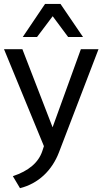

<svg xmlns="http://www.w3.org/2000/svg" viewBox="-20 -753 560 984"><path d="M82.5 211.4C176.3 188 247.1 120.6 282.7 26.4L484.9 -501H394.5L249.5 -100.6L94.7 -501H0.5L205.1 -3.9L196.8 21.5C177.2 80.1 127 123 45.9 149.9ZM169.9 -563.5 250 -669.9 329.1 -563.5H405.3L290 -732.9H210.9L96.7 -563.5Z"/></svg>

Font: Ride
Style: Regular
Weight: 400
Version: Version 3.000